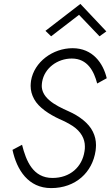

<svg xmlns="http://www.w3.org/2000/svg" viewBox="-20 -956 567 984"><path d="M385 -880 490 -770 525 -795 392 -936 213 -798 242 -770ZM93 -214 44 -188C66 -85 125 8 242 8C368 8 454 -73 470 -184C471 -194 472 -203 472 -212C472 -236 467 -259 456 -281C435 -325 385 -362 333 -385C297 -401 259 -419 232 -443C204 -467 194 -493 194 -516C194 -523 195 -530 196 -537C208 -607 274 -656 348 -656C429 -656 462 -590 478 -528L527 -555C509 -632 455 -709 352 -709C251 -709 155 -639 139 -542C138 -533 137 -525 137 -516C137 -492 143 -470 155 -448C179 -404 233 -370 284 -346C308 -336 331 -324 353 -310C396 -281 415 -244 415 -206C415 -198 415 -189 413 -180C401 -101 340 -44 249 -44C149 -44 114 -131 93 -214Z"/></svg>

Font: Jost Light
Style: Italic
Weight: 300
Italic angle: -5°
Version: Version 3.710